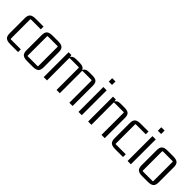

<svg xmlns="http://www.w3.org/2000/svg" viewBox="179 -1666 2674 2674"><g transform="rotate(45 1516.0 -329.0)"><path d="M316 6H162Q101 6 74.5 -16.5Q48 -39 48 -96V-394Q48 -451 74.5 -473.5Q101 -496 162 -496H316V-442H122Q113 -442 113 -434V-56Q113 -48 122 -48H316Z M381 -96V-394Q381 -451 407.5 -473.5Q434 -496 495 -496H604Q665 -496 691.5 -473.5Q718 -451 718 -394V-96Q718 -39 691.5 -16.5Q665 6 604 6H495Q434 6 407.5 -16.5Q381 -39 381 -96ZM644 -442H455Q446 -442 446 -434V-56Q446 -48 455 -48H644Q653 -48 653 -56V-434Q653 -442 644 -442Z M957 -496H1026Q1108 -496 1126 -446Q1139 -496 1210 -496H1278Q1335 -496 1359.5 -474.5Q1384 -453 1384 -399V0H1320V-435Q1320 -443 1311 -443H1140Q1132 -443 1132 -435L1131 -415Q1132 -410 1132 -399V0H1068V-435Q1068 -443 1059 -443H888Q879 -443 879 -435L880 0H815V-490H870L877 -457Q894 -496 957 -496Z M1565 -596H1500V-664H1565ZM1565 0H1500V-490H1565Z M1832 -496H1911Q1968 -496 1992.5 -474.5Q2017 -453 2017 -399V0H1953V-435Q1953 -443 1944 -443H1763Q1754 -443 1754 -435L1755 0H1690V-490H1745L1752 -457Q1769 -496 1832 -496Z M2383 6H2229Q2168 6 2141.5 -16.5Q2115 -39 2115 -96V-394Q2115 -451 2141.5 -473.5Q2168 -496 2229 -496H2383V-442H2189Q2180 -442 2180 -434V-56Q2180 -48 2189 -48H2383Z M2532 -596H2467V-664H2532ZM2532 0H2467V-490H2532Z M2647 -96V-394Q2647 -451 2673.5 -473.5Q2700 -496 2761 -496H2870Q2931 -496 2957.5 -473.5Q2984 -451 2984 -394V-96Q2984 -39 2957.5 -16.5Q2931 6 2870 6H2761Q2700 6 2673.5 -16.5Q2647 -39 2647 -96ZM2910 -442H2721Q2712 -442 2712 -434V-56Q2712 -48 2721 -48H2910Q2919 -48 2919 -56V-434Q2919 -442 2910 -442Z"/></g></svg>

Font: Gemunu Libre Light
Style: Regular
Weight: 300
Designer: Puspanada Ekanayake, Sola Matas, Pathum Egodawatta, Kosala Senevirathne
Foundry: mooniak
Version: Version 1.100